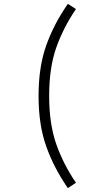

<svg xmlns="http://www.w3.org/2000/svg" viewBox="-20 -816 540 996"><path d="M332 -796 374 -769Q308 -672 271.5 -568Q235 -464 235 -318.5Q235 -173 272 -68Q309 37 374 132L332 160Q259 54 219.5 -57.5Q180 -169 180 -318.5Q180 -468 219.5 -579.5Q259 -691 332 -796Z"/></svg>

Font: TypoPRO Lekton
Style: Regular
Weight: 400
Monospace: yes
Designer: Paolo Mazzetti, Luciano Perondi, Raffaele Flato, Elena Papassissa, Emilio Macchia, Michela Povoleri, Tobias Seemiller, R
Version: Version 34.000